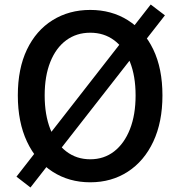

<svg xmlns="http://www.w3.org/2000/svg" viewBox="-20 -794 794 851"><path d="M115 37 53 -11 648 -774 711 -726ZM380 14Q286 14 213 -33Q140 -80 99.5 -166.5Q59 -253 59 -371Q59 -490 99.5 -574.5Q140 -659 213 -704.5Q286 -750 380 -750Q474 -750 546.5 -704.5Q619 -659 659.5 -574.5Q700 -490 700 -371Q700 -253 659.5 -166.5Q619 -80 546.5 -33Q474 14 380 14ZM380 -88Q441 -88 486 -123Q531 -158 556 -221.5Q581 -285 581 -371Q581 -457 556 -519.5Q531 -582 486 -615.5Q441 -649 380 -649Q319 -649 273.5 -615.5Q228 -582 203 -519.5Q178 -457 178 -371Q178 -285 203 -221.5Q228 -158 273.5 -123Q319 -88 380 -88Z"/></svg>

Font: Noto Sans SC Medium
Style: Regular
Weight: 500
Designer: Ryoko NISHIZUKA  (kana, bopomofo & ideographs); Paul D. Hunt (Latin, Greek & Cyrillic); Sandoll Communications , Soo-you
Foundry: Adobe
Version: Version 2.004-H2;hotconv 1.0.118;makeotfexe 2.5.65603